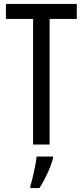

<svg xmlns="http://www.w3.org/2000/svg" viewBox="-20 -734 421 975"><path d="M232 0H148V-638H10V-714H370V-638H232ZM249 71Q239 108 219.5 149.5Q200 191 180 221H134V210Q140 192 146.5 164.5Q153 137 158.5 109Q164 81 166 61H249Z"/></svg>

Font: Noto Sans Tamil ExtraCondensed
Style: Regular
Weight: 400
Width: 2
Designer: Jelle Bosma - Monotype Design Team
Foundry: Monotype Imaging Inc.
Version: Version 2.004; ttfautohint (v1.8.4.7-5d5b)